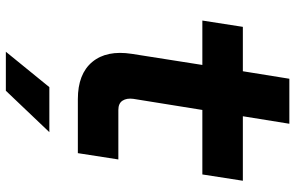

<svg xmlns="http://www.w3.org/2000/svg" viewBox="-192 -552 985 640"><g transform="rotate(90 300.0 -232.5)"><path d="M311 0Q227 0 187 -48Q147 -96 160 -180L197 -415H49L70 -550H218L243 -705H393L368 -550H583L562 -415H347L310 -185Q307 -163 316 -149Q325 -135 347 -135H512L491 0ZM153 240 271 95H421L283 240Z"/></g></svg>

Font: JetBrains Mono NL ExtraBold
Style: Italic
Weight: 800
Italic angle: -9°
Monospace: yes
Designer: Philipp Nurullin, Konstantin Bulenkov
Foundry: JetBrains
Version: Version 2.305; ttfautohint (v1.8.4.7-5d5b)